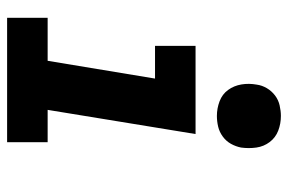

<svg xmlns="http://www.w3.org/2000/svg" viewBox="-155 -655 810 540"><g transform="rotate(90 250.0 -385.0)"><path d="M30 0V-114H151L201 -416H109V-530H357L289 -114H380V0ZM306 -590Q285 -590 265 -597.5Q245 -605 233 -621.5Q221 -638 217.5 -659Q214 -680 218 -702Q220 -717 228 -730.5Q236 -744 248.5 -753.5Q261 -763 276.5 -766.5Q292 -770 306 -770Q328 -770 347.5 -762.5Q367 -755 379.5 -738.5Q392 -722 395 -701Q398 -680 395 -658Q392 -643 384.5 -629.5Q377 -616 364 -606.5Q351 -597 336 -593.5Q321 -590 306 -590Z"/></g></svg>

Font: Iosevka Curly Slab HvObl
Style: Regular
Weight: 900
Italic angle: -9°
Monospace: yes
Designer: Belleve Invis
Foundry: Belleve Invis
Version: Version 11.1.0; ttfautohint (v1.8.3)